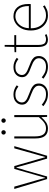

<svg xmlns="http://www.w3.org/2000/svg" viewBox="1019 -1725 718 2796"><g transform="rotate(-90 1378.0 -327.0)"><path d="M168 0 24 -478H58L150 -156Q159 -123 168 -92.5Q177 -62 184 -30H188Q197 -62 206 -92.5Q215 -123 224 -156L316 -478H358L450 -156Q459 -123 468 -92.5Q477 -62 486 -30H490Q499 -62 508 -92.5Q517 -123 526 -156L616 -478H648L508 0H466L376 -312Q366 -347 357.5 -380.5Q349 -414 338 -448H334Q325 -414 315.5 -379.5Q306 -345 294 -310L206 0Z M904 12Q831 12 795.5 -32.5Q760 -77 760 -170V-478H790V-174Q790 -95 817.5 -55.5Q845 -16 906 -16Q951 -16 988 -41Q1025 -66 1070 -120V-478H1100V0H1074L1070 -82H1068Q1032 -40 993 -14Q954 12 904 12ZM1020 -602Q1007 -602 997.5 -611.5Q988 -621 988 -634Q988 -648 997.5 -657Q1007 -666 1020 -666Q1034 -666 1043 -657Q1052 -648 1052 -634Q1052 -621 1043 -611.5Q1034 -602 1020 -602ZM848 -602Q835 -602 825.5 -611.5Q816 -621 816 -634Q816 -648 825.5 -657Q835 -666 848 -666Q862 -666 871 -657Q880 -648 880 -634Q880 -621 871 -611.5Q862 -602 848 -602Z M1404 12Q1350 12 1306 -7.5Q1262 -27 1230 -54L1250 -78Q1280 -53 1316 -34.5Q1352 -16 1406 -16Q1466 -16 1497 -47Q1528 -78 1528 -118Q1528 -150 1509.5 -171Q1491 -192 1463.5 -206Q1436 -220 1408 -230Q1371 -243 1335 -259Q1299 -275 1275.5 -300Q1252 -325 1252 -366Q1252 -416 1290.5 -453Q1329 -490 1402 -490Q1438 -490 1473.5 -476.5Q1509 -463 1534 -442L1516 -418Q1492 -436 1465 -449Q1438 -462 1400 -462Q1340 -462 1312 -432.5Q1284 -403 1284 -368Q1284 -339 1301 -320.5Q1318 -302 1344.5 -289.5Q1371 -277 1400 -266Q1438 -251 1475 -235.5Q1512 -220 1536 -193.5Q1560 -167 1560 -120Q1560 -85 1542 -55Q1524 -25 1489 -6.5Q1454 12 1404 12Z M1804 12Q1750 12 1706 -7.5Q1662 -27 1630 -54L1650 -78Q1680 -53 1716 -34.5Q1752 -16 1806 -16Q1866 -16 1897 -47Q1928 -78 1928 -118Q1928 -150 1909.5 -171Q1891 -192 1863.5 -206Q1836 -220 1808 -230Q1771 -243 1735 -259Q1699 -275 1675.5 -300Q1652 -325 1652 -366Q1652 -416 1690.5 -453Q1729 -490 1802 -490Q1838 -490 1873.5 -476.5Q1909 -463 1934 -442L1916 -418Q1892 -436 1865 -449Q1838 -462 1800 -462Q1740 -462 1712 -432.5Q1684 -403 1684 -368Q1684 -339 1701 -320.5Q1718 -302 1744.5 -289.5Q1771 -277 1800 -266Q1838 -251 1875 -235.5Q1912 -220 1936 -193.5Q1960 -167 1960 -120Q1960 -85 1942 -55Q1924 -25 1889 -6.5Q1854 12 1804 12Z M2204 12Q2138 12 2115 -26.5Q2092 -65 2092 -126V-450H2016V-474L2092 -478L2096 -618H2122V-478H2264V-450H2122V-122Q2122 -76 2138 -46Q2154 -16 2206 -16Q2220 -16 2237.5 -21Q2255 -26 2268 -32L2278 -6Q2257 1 2236.5 6.5Q2216 12 2204 12Z M2550 12Q2490 12 2440.5 -18Q2391 -48 2361.5 -104Q2332 -160 2332 -238Q2332 -316 2361.5 -372.5Q2391 -429 2438 -459.5Q2485 -490 2538 -490Q2621 -490 2669.5 -433.5Q2718 -377 2718 -270Q2718 -263 2718 -255Q2718 -247 2716 -238H2364Q2364 -169 2389 -119.5Q2414 -70 2456.5 -43Q2499 -16 2552 -16Q2593 -16 2625 -28.5Q2657 -41 2684 -60L2698 -34Q2671 -18 2637.5 -3Q2604 12 2550 12ZM2538 -462Q2498 -462 2460.5 -440.5Q2423 -419 2396.5 -375.5Q2370 -332 2365 -266H2688Q2688 -365 2647 -413.5Q2606 -462 2538 -462Z"/></g></svg>

Font: Assistant ExtraLight
Style: Regular
Weight: 200
Designer: Hebrew By Ben Nathan, Latin by Paul Hunt
Version: Version 3.000